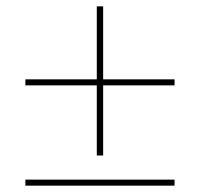

<svg xmlns="http://www.w3.org/2000/svg" viewBox="-20 -595 630 605"><path d="M285 -105H305V-326H530V-345H305V-575H285V-345H60V-326H285ZM60 -29V-10H530V-29Z"/></svg>

Font: Fixel Variable
Style: Regular
Weight: 100
Width: 3
Designer: AlfaBravo + MacPaw
Foundry: Kyrylo Tkachov, Marchela Mozhyna, Serhii Makarenko, Maria Weinstein, Zakhar Kryvoshyya
Version: Version 1.211